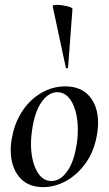

<svg xmlns="http://www.w3.org/2000/svg" viewBox="-20 -753 445 787"><path d="M24 -138Q24 -165 30 -193Q41 -252 72.5 -299Q104 -346 150 -372.5Q196 -399 247 -399Q312 -399 347 -358Q382 -317 382 -250Q382 -223 376 -193Q364 -129 329.5 -82Q295 -35 249.5 -10.5Q204 14 157 14Q93 14 58.5 -28Q24 -70 24 -138ZM292 -149Q299 -183 299 -221Q299 -287 276.5 -331Q254 -375 215 -375Q181 -375 153.5 -339Q126 -303 114 -236Q107 -194 107 -165Q107 -98 129.5 -54.5Q152 -11 191 -11Q226 -11 253.5 -48Q281 -85 292 -149ZM213 -733Q232 -733 255 -727.5Q278 -722 277 -716L259 -476Q259 -474 254.5 -473Q250 -472 250 -475L196 -727Q195 -733 213 -733Z"/></svg>

Font: Cormorant Infant SemiBold
Style: Italic
Weight: 600
Italic angle: -10°
Designer: Christian Thalmann (Catharsis Fonts)
Foundry: Catharsis Fonts
Version: Version 4.000